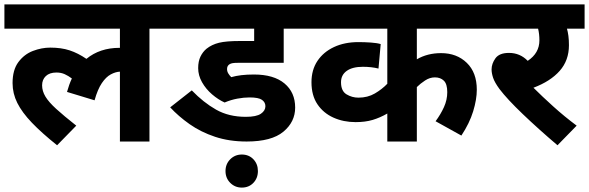

<svg xmlns="http://www.w3.org/2000/svg" viewBox="-20 -642 2672 871"><path d="M0 -512V-622H752V-512H658V0H524V-317Q504 -316 482.5 -304.5Q461 -293 442 -265Q423 -237 409 -187L284 -225Q293 -258 306 -286Q290 -298 273.5 -305.5Q257 -313 236 -313Q205 -313 188 -297Q171 -281 171 -255Q171 -229 186 -204Q201 -179 235 -148Q269 -117 326 -72L239 17Q169 -39 124.5 -85.5Q80 -132 58.5 -175Q37 -218 37 -265Q37 -325 63.5 -360.5Q90 -396 129.5 -411Q169 -426 208 -426Q258 -426 296 -413.5Q334 -401 372 -375Q433 -425 522 -425H524V-512Z M1112 -200Q1086 -200 1056.5 -194.5Q1027 -189 999 -177Q970 -190 942 -214Q914 -238 896.5 -269Q879 -300 879 -333Q879 -364 889.5 -385.5Q900 -407 917 -421Q941 -440 973.5 -448Q1006 -456 1069 -456H1133V-512H738V-622H1370V-512H1267V-357H1059Q1043 -357 1035 -355.5Q1027 -354 1022 -351Q1010 -344 1010 -329Q1010 -318 1015.5 -309Q1021 -300 1029 -292Q1050 -298 1075 -301Q1100 -304 1132 -304Q1222 -304 1270.5 -263.5Q1319 -223 1319 -154Q1319 -89 1265.5 -44.5Q1212 0 1099 0Q1020 0 955.5 -21.5Q891 -43 840.5 -78.5Q790 -114 752 -155L850 -232Q903 -177 960.5 -144.5Q1018 -112 1095 -112Q1143 -112 1163.5 -126Q1184 -140 1184 -160Q1184 -178 1168.5 -189Q1153 -200 1112 -200ZM1003 134Q1003 102 1024.5 80.5Q1046 59 1077 59Q1109 59 1129.5 80.5Q1150 102 1150 134Q1150 166 1129.5 187.5Q1109 209 1077 209Q1046 209 1024.5 187.5Q1003 166 1003 134Z M2193 -512H1871V-373Q1919 -401 1981 -401Q2052 -401 2097.5 -357Q2143 -313 2143 -235Q2143 -191 2126.5 -137Q2110 -83 2073 -27L1956 -92Q1979 -123 1994 -156Q2009 -189 2009 -224Q2009 -261 1993.5 -276Q1978 -291 1953 -291Q1930 -291 1908.5 -277Q1887 -263 1871 -247V0H1737V-127Q1704 -108 1670.5 -98Q1637 -88 1593 -88Q1538 -88 1492.5 -108.5Q1447 -129 1420 -169Q1393 -209 1393 -269Q1393 -325 1420 -365.5Q1447 -406 1495 -428.5Q1543 -451 1606 -451Q1634 -451 1662.5 -449Q1691 -447 1707 -442L1697 -331Q1665 -339 1626 -339Q1579 -339 1553 -320.5Q1527 -302 1527 -269Q1527 -229 1552 -214Q1577 -199 1606 -199Q1648 -199 1680.5 -218Q1713 -237 1737 -262V-512H1356V-622H2193Z M2596 -72 2509 17Q2421 -58 2351 -125Q2281 -192 2246 -238Q2224 -268 2217 -289Q2210 -310 2210 -327Q2210 -353 2227.5 -377.5Q2245 -402 2289 -402Q2339 -402 2374 -366Q2427 -401 2427 -459Q2427 -488 2421 -512H2179V-622H2632V-512H2552Q2556 -498 2558.5 -479.5Q2561 -461 2561 -437Q2561 -368 2519 -320.5Q2477 -273 2400 -244Q2439 -205 2490 -159Q2541 -113 2596 -72Z"/></svg>

Font: TSCustom
Style: Regular
Weight: 400
Designer: Monotype Design Team
Foundry: Monotype Imaging Inc.
Version: Version 2.004; ttfautohint (v1.8.3) -l 8 -r 50 -G 200 -x 14 